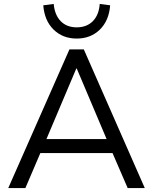

<svg xmlns="http://www.w3.org/2000/svg" viewBox="-20 -956 778 976"><path d="M22 0 333 -705H406L716 0H629L542 -201L583 -178H154L195 -201L109 0ZM368 -608 208 -230 184 -249H554L530 -230L370 -608ZM370 -760Q299 -760 252.5 -805.5Q206 -851 200 -929L253 -936Q258 -880 288.5 -848.5Q319 -817 370 -817Q421 -817 452 -848.5Q483 -880 487 -936L540 -929Q534 -851 487.5 -805.5Q441 -760 370 -760Z"/></svg>

Font: Nunito Sans 12pt ExtraLight 11pt
Style: Regular
Weight: 400
Version: Version 3.101;gftools[0.9.27]